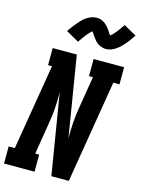

<svg xmlns="http://www.w3.org/2000/svg" viewBox="-156 -1057 839 1137"><g transform="rotate(15 263.0 -488.5)"><path d="M-15 0V-105H23L110 -630H86V-735H234L315 -241Q314 -290 317.5 -340.5Q321 -391 330 -441L361 -630H337V-735H524V-630H486L382 0H275L194 -494Q195 -445 191.5 -394.5Q188 -344 179 -294L148 -105H172V0ZM221 -810 142 -855Q154 -872 165 -886.5Q176 -901 186.5 -913Q197 -925 207 -935.5Q217 -946 231 -955.5Q245 -965 260.5 -970.5Q276 -976 291 -976Q301 -976 309.5 -974.5Q318 -973 326.5 -969Q335 -965 341.5 -960.5Q348 -956 355 -949Q362 -942 367 -935.5Q372 -929 376.5 -922.5Q381 -916 386 -908.5Q391 -901 395 -895Q411 -907 426.5 -926.5Q442 -946 463 -977L541 -933Q529 -915 518 -900.5Q507 -886 497 -874Q487 -862 476.5 -852Q466 -842 452.5 -832.5Q439 -823 423.5 -817Q408 -811 392 -811Q383 -811 374.5 -813Q366 -815 357 -818.5Q348 -822 341.5 -826.5Q335 -831 328 -838Q321 -845 316 -852Q311 -859 306.5 -865Q302 -871 297 -879Q292 -887 288 -892Q273 -880 257.5 -860.5Q242 -841 221 -810Z"/></g></svg>

Font: Iosevka Slab Extrabold
Style: Italic
Weight: 800
Italic angle: -9°
Monospace: yes
Designer: Belleve Invis
Foundry: Belleve Invis
Version: Version 11.1.0; ttfautohint (v1.8.3)